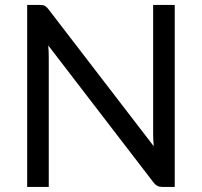

<svg xmlns="http://www.w3.org/2000/svg" viewBox="-20 -736 796 756"><path d="M137 -716.5Q150 -716.5 156.2 -713.2Q162.5 -710 170.5 -700L585.5 -160Q584 -173 583.5 -185.2Q583 -197.5 583 -209V-716.5H668V0H619Q607.5 0 599.8 -4Q592 -8 584.5 -17.5L170 -557Q171 -544.5 171.5 -532.5Q172 -520.5 172 -510.5V0H87V-716.5H137Z"/></svg>

Font: LatoHex
Style: Regular
Weight: 400
Designer: Lukasz Dziedzic
Foundry: tyPoland Lukasz Dziedzic
Version: Version 1.104; Western+Polish opensource